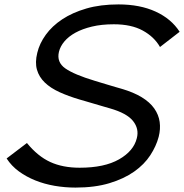

<svg xmlns="http://www.w3.org/2000/svg" viewBox="-20 -840 834 870"><path d="M699 -220Q688 -178 661 -136.5Q634 -95 588 -62.5Q542 -30 476 -10Q410 10 322 10Q274 10 227.5 2Q181 -6 140 -22.5Q99 -39 65.5 -63.5Q32 -88 10 -122L102 -192Q151 -132 207.5 -106Q264 -80 341 -80Q453 -80 519.5 -118Q586 -156 600 -214Q611 -256 583 -291.5Q555 -327 478 -349Q472 -351 452 -356.5Q432 -362 409.5 -369Q387 -376 367 -381.5Q347 -387 341 -389Q290 -404 249.5 -422.5Q209 -441 183 -466Q157 -491 147.5 -524Q138 -557 149 -601Q159 -643 187.5 -682.5Q216 -722 262 -752.5Q308 -783 371.5 -801.5Q435 -820 517 -820Q614 -820 685 -787.5Q756 -755 794 -696L705 -627Q679 -673 627 -701.5Q575 -730 496 -730Q440 -730 396.5 -719.5Q353 -709 322 -692Q291 -675 272 -652.5Q253 -630 247 -605Q236 -558 276 -530Q316 -502 409 -474Q415 -472 432 -467Q449 -462 468.5 -456Q488 -450 505.5 -445Q523 -440 530 -438Q585 -422 622 -399.5Q659 -377 679 -348.5Q699 -320 703.5 -287.5Q708 -255 699 -220Z"/></svg>

Font: TypoPRO Sinkin Sans
Style: 400 Italic
Weight: 400
Italic angle: -112°
Designer: Keith Bates
Foundry: K-Type
Version: Sinkin Sans (version 1.0)  by Keith Bates   •   © 2014   www